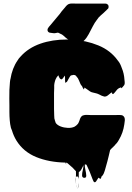

<svg xmlns="http://www.w3.org/2000/svg" viewBox="-20 -941 773 1123"><path d="M662 -103 656 -97Q654 -94 651.5 -91Q649 -88 646 -86Q645 -84 641 -80Q639 -78 638 -78L629 -69Q625 -65 624 -63Q622 -55 620 -46Q618 -37 616 -29Q614 -21 612 -13Q610 -5 608 3L596 46Q595 50 593.5 55Q592 60 590 65Q587 75 581 84L578 87Q577 88 576 89Q575 90 574 91Q573 94 572 97.5Q571 101 569 104Q567 106 564 104Q557 99 558 97Q559 95 561 95.5Q563 96 559 98L555 100Q554 101 553.5 102Q553 103 553 103Q550 107 547.5 111.5Q545 116 542 120Q541 121 539 123Q537 125 534 125Q531 125 529 122L527 120Q525 116 523.5 112Q522 108 520 104Q520 103 519.5 102.5Q519 102 519 101Q512 82 504.5 63.5Q497 45 488 27Q486 23 485 22Q484 22 483 21.5Q482 21 480 21Q476 21 476 21Q475 34 479.5 53Q484 72 484.5 86Q485 100 472 99Q460 98 460 84.5Q460 71 464.5 53.5Q469 36 468 23Q467 29 464 34Q461 39 459 44L452 56Q451 57 449.5 58.5Q448 60 446 62L445 63Q441 65 441 65Q440 75 440.5 86Q441 97 441 108Q439 92 432 91Q426 89 424 97Q424 87 424.5 77.5Q425 68 424 59Q423 59 421.5 58Q420 57 421 57L417 53L405 40Q399 35 393.5 30Q388 25 380 18Q372 12 373.5 12.5Q375 13 376 13.5Q377 14 368 10Q366 12 366.5 17Q367 22 367 22Q367 22 363 10Q266 8 191.5 -22.5Q117 -53 76 -119Q59 -147 50 -178Q47 -184 44 -193Q44 -195 43.5 -196Q43 -197 43 -198Q39 -213 37 -237.5Q35 -262 35 -286.5Q35 -311 35 -326Q35 -340 34.5 -364.5Q34 -389 35 -415Q36 -441 38 -459Q39 -464 39 -467.5Q39 -471 40 -475Q40 -476 40.5 -476.5Q41 -477 41 -478Q46 -510 56.5 -537.5Q67 -565 83 -588Q89 -599 101 -611Q146 -661 216 -685.5Q286 -710 372 -710H396Q399 -710 401 -709Q483 -705 555 -675.5Q627 -646 669 -587Q677 -578 682.5 -567Q688 -556 692 -544Q699 -528 703 -510Q707 -492 708 -474Q708 -473 708.5 -469.5Q709 -466 709 -466V-465Q709 -461 709.5 -457.5Q710 -454 709 -450Q708 -449 708 -447.5Q708 -446 707 -444Q705 -442 704 -440L703 -439Q701 -436 697 -432Q694 -429 693 -427Q693 -425 691 -425Q690 -425 689.5 -427Q689 -429 687 -430Q688 -431 686 -429.5Q684 -428 683 -428Q675 -426 671 -422Q665 -418 661 -412Q657 -406 652 -401Q650 -399 647.5 -396Q645 -393 642 -391Q636 -390 636 -396Q636 -402 631 -399Q630 -399 626.5 -396Q623 -393 623 -393Q617 -388 610 -382.5Q603 -377 594 -376Q589 -376 584.5 -378Q580 -380 575 -381Q567 -385 559 -389Q551 -393 543 -395Q534 -398 524.5 -399.5Q515 -401 507 -406Q501 -410 495 -414.5Q489 -419 483 -423Q482 -424 481 -424.5Q480 -425 478 -426Q475 -429 474 -429Q474 -429 473.5 -427.5Q473 -426 473 -424Q472 -423 472 -421.5Q472 -420 470 -419Q468 -417 468 -421Q467 -422 467 -423Q467 -424 466 -425Q463 -428 463 -431Q461 -434 459 -438Q454 -443 451 -449Q445 -461 441 -472.5Q437 -484 427 -494Q426 -496 425 -497Q424 -498 423 -499Q422 -499 421.5 -499.5Q421 -500 421 -500Q419 -502 418 -502Q418 -502 415 -502Q411 -502 409 -503Q406 -503 404 -502Q403 -502 402 -500.5Q401 -499 399 -500Q398 -500 398 -502Q391 -498 387 -490Q383 -482 379 -476Q377 -472 374 -466.5Q371 -461 366 -459Q365 -458 363.5 -457Q362 -456 362 -457Q360 -468 360.5 -478.5Q361 -489 359 -499Q356 -495 353.5 -491Q351 -487 348 -483Q347 -482 343.5 -479Q340 -476 338 -477Q336 -477 334 -479Q330 -481 328 -485.5Q326 -490 324 -493Q323 -495 323 -497Q323 -499 321 -500L318 -497Q315 -494 311 -488Q311 -487 310.5 -487Q310 -487 310 -486Q310 -485 309.5 -485Q309 -485 309 -484Q305 -478 302 -468Q298 -455 297 -443V-425Q296 -411 296 -396.5Q296 -382 296 -368V-305Q296 -295 296.5 -285.5Q297 -276 297 -266Q297 -262 297.5 -257.5Q298 -253 298 -248Q299 -247 299 -245Q299 -243 300 -241Q300 -238 301 -237Q302 -233 303.5 -229.5Q305 -226 306 -222Q315 -209 334.5 -201.5Q354 -194 376.5 -193Q399 -192 416 -200Q421 -203 426 -207Q431 -211 435 -216Q439 -221 442 -229Q444 -234 445.5 -238Q447 -242 448 -246Q450 -251 452.5 -255Q455 -259 461 -264Q463 -265 464 -265Q465 -265 466 -266Q471 -268 476.5 -268.5Q482 -269 488 -269Q494 -269 500 -268.5Q506 -268 511 -268H658Q660 -268 670 -268.5Q680 -269 687 -268Q696 -268 702 -262Q708 -256 709 -250Q710 -247 710 -243.5Q710 -240 710 -236L707 -213Q700 -164 676 -124Q671 -114 662 -103ZM683 -428Q683 -428 683 -428Q683 -428 683 -428ZM425 139Q424 128 423 116Q422 104 424 97Q424 107 424 117.5Q424 128 425 139ZM436 159Q434 166 435 160Q436 154 438.5 142Q441 130 441 118Q441 128 440 138.5Q439 149 436 159ZM425 139Q426 144 426.5 149Q427 154 428 157Q425 148 425 139ZM615 -900Q615 -893 612 -890.5Q609 -888 606 -885Q605 -883 602.5 -881Q600 -879 598 -877Q585 -864 570.5 -852Q556 -840 546 -824Q534 -809 522.5 -786.5Q511 -764 499 -741.5Q487 -719 472 -704Q468 -700 464 -697Q460 -694 456 -690Q453 -687 450 -684Q447 -681 442 -679Q437 -678 433 -680.5Q429 -683 425 -686Q419 -691 414 -697Q409 -703 401 -706Q394 -708 387 -708.5Q380 -709 373 -714Q362 -722 353 -731Q344 -740 330 -745Q327 -747 323.5 -748.5Q320 -750 318 -750Q314 -750 310 -748.5Q306 -747 302 -747Q296 -746 288 -747.5Q280 -749 270 -750Q269 -750 269 -750.5Q269 -751 268 -751Q260 -754 258 -763Q257 -768 260 -775Q263 -780 266.5 -784.5Q270 -789 274 -793L330 -860Q340 -875 353 -889Q359 -896 365 -903.5Q371 -911 379 -916Q389 -921 401.5 -920.5Q414 -920 424 -920H596Q604 -920 608 -916Q613 -913 614 -909Q615 -907 615 -904.5Q615 -902 615 -900Z"/></svg>

Font: Rubik Wet Paint
Style: Regular
Weight: 400
Designer: Hubert and Fischer, NaN
Foundry: Hubert and Fischer, NaN
Version: Version 2.200